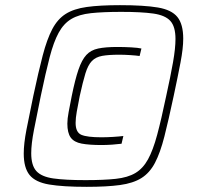

<svg xmlns="http://www.w3.org/2000/svg" viewBox="-20 -716 764 744"><path d="M316 8Q224 8 170.5 -1Q117 -10 94.5 -38Q72 -66 72 -121Q72 -159 82.5 -213.5Q93 -268 109 -344Q129 -438 145.5 -501Q162 -564 182.5 -603Q203 -642 234.5 -662Q266 -682 316.5 -689Q367 -696 445 -696Q538 -696 591.5 -687Q645 -678 667.5 -650Q690 -622 690 -566Q690 -529 679.5 -474Q669 -419 653 -344Q633 -250 617 -187Q601 -124 580.5 -85Q560 -46 528 -26Q496 -6 445 1Q394 8 316 8ZM311 -18Q382 -18 428.5 -23Q475 -28 504.5 -45.5Q534 -63 553.5 -98.5Q573 -134 589 -193.5Q605 -253 624 -344Q641 -421 650.5 -475Q660 -529 660 -565Q660 -613 640 -635Q620 -657 574 -663.5Q528 -670 450 -670Q379 -670 332.5 -665Q286 -660 256.5 -642.5Q227 -625 207.5 -589.5Q188 -554 172.5 -494.5Q157 -435 138 -344Q122 -266 111.5 -212Q101 -158 101 -122Q101 -75 121 -53Q141 -31 187 -24.5Q233 -18 311 -18ZM373 -154Q326 -154 296.5 -159.5Q267 -165 254 -183Q241 -201 241 -237Q241 -256 246 -282Q251 -308 258 -344Q271 -408 284 -446Q297 -484 314.5 -503Q332 -522 360.5 -528Q389 -534 434 -534Q462 -534 488.5 -532.5Q515 -531 528 -528L521 -499Q507 -501 484.5 -502.5Q462 -504 442 -504Q401 -504 376 -499.5Q351 -495 336 -479.5Q321 -464 311 -431.5Q301 -399 289 -344Q282 -309 277.5 -283.5Q273 -258 273 -240Q273 -203 295.5 -193.5Q318 -184 373 -184Q394 -184 418 -185.5Q442 -187 458 -189L451 -159Q436 -157 414.5 -155.5Q393 -154 373 -154Z"/></svg>

Font: Saira Thin Thin
Style: Italic
Weight: 250
Italic angle: -12°
Version: Version 1.101